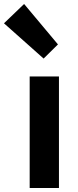

<svg xmlns="http://www.w3.org/2000/svg" viewBox="-70 -944 394 964"><path d="M79 0H226V-560H79ZM149 -650 221 -721 51 -924 -50 -827Z"/></svg>

Font: Source Han Sans KR
Style: Bold
Weight: 700
Designer: Ryoko NISHIZUKA 西塚涼子 (kana, bopomofo & ideographs); Paul D. Hunt (Latin, Greek & Cyrillic); Sandoll Communications 산돌커뮤니
Foundry: Adobe
Version: Version 2.004;hotconv 1.0.118;makeotfexe 2.5.65603